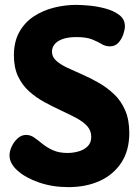

<svg xmlns="http://www.w3.org/2000/svg" viewBox="-20 -757 573 787"><path d="M260 10Q195 10 140 -9Q85 -28 52 -57.5Q19 -87 19 -120Q19 -137 28 -156.5Q37 -176 52.5 -190Q68 -204 87 -204Q105 -204 120.5 -193Q136 -182 154.5 -167Q173 -152 197.5 -141Q222 -130 257 -130Q280 -130 302.5 -136.5Q325 -143 339.5 -157.5Q354 -172 354 -196Q354 -222 337 -240.5Q320 -259 291.5 -274Q263 -289 229.5 -304.5Q196 -320 162 -338.5Q128 -357 99.5 -382.5Q71 -408 54 -444Q37 -480 37 -530Q37 -586 59 -625.5Q81 -665 118 -689.5Q155 -714 200.5 -725.5Q246 -737 293 -737Q313 -737 346 -734Q379 -731 412.5 -722Q446 -713 469 -695.5Q492 -678 492 -649Q492 -636 485.5 -616.5Q479 -597 465.5 -582Q452 -567 430 -567Q412 -567 396.5 -576.5Q381 -586 357.5 -595.5Q334 -605 293 -605Q258 -605 235.5 -596.5Q213 -588 203 -574.5Q193 -561 193 -545Q193 -524 210 -508.5Q227 -493 255.5 -479.5Q284 -466 317.5 -451.5Q351 -437 385 -417.5Q419 -398 447.5 -371Q476 -344 493 -305Q510 -266 510 -212Q510 -140 477.5 -90.5Q445 -41 389 -15.5Q333 10 260 10Z"/></svg>

Font: Dosis ExtraBold
Style: Regular
Weight: 800
Designer: EdgarTolentino, PabloImpallari, IginoMarini
Foundry: EdgarTolentino, PabloImpallari, IginoMarini
Version: Version 3.001; ttfautohint (v1.8.2)